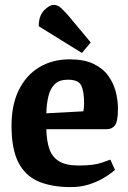

<svg xmlns="http://www.w3.org/2000/svg" viewBox="-20 -751 520 783"><path d="M268 12Q191 12 137 -11Q83 -34 55 -88.5Q27 -143 27 -238Q27 -324 57 -384.5Q87 -445 140.5 -477Q194 -509 264 -509Q323 -509 361.5 -490.5Q400 -472 421.5 -442Q443 -412 452 -377Q461 -342 461 -308Q461 -256 449 -240Q437 -224 414 -224H169Q170 -176 181.5 -143Q193 -110 221.5 -93Q250 -76 301 -76Q363 -76 396.5 -88Q430 -100 430 -100L449 -58Q449 -58 436 -47.5Q423 -37 399 -23Q375 -9 342 1.5Q309 12 268 12ZM169 -289 320 -297Q323 -315 323 -329Q323 -378 311.5 -402Q300 -426 257 -426Q222 -426 203.5 -408Q185 -390 177.5 -359Q170 -328 169 -289ZM314 -535 138 -644Q138 -686 159.5 -708.5Q181 -731 200 -731Q215 -731 228.5 -718.5Q242 -706 254 -693L350 -578Z"/></svg>

Font: Faustina VF Beta
Style: Regular
Weight: 400
Designer: Alfonso Garcia
Foundry: Omnibus-Type
Version: Version 1.006